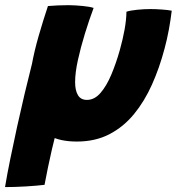

<svg xmlns="http://www.w3.org/2000/svg" viewBox="-83 -532 702 763"><path d="M-63 211.5Q-55 162.5 -42.2 100Q-29.5 37.5 -14.8 -29.5Q0 -96.5 15.2 -160.8Q30.5 -225 44.2 -278.8Q58 -332.5 67 -367.5L239 -355.5Q220.5 -295.5 204 -238.2Q187.5 -181 172 -124.8Q156.5 -68.5 141 -10.5Q132 24.5 123.5 60.8Q115 97 107.8 132.5Q100.5 168 94 202.5Q65.5 206 20.5 208.8Q-24.5 211.5 -63 211.5ZM419.5 -485.5Q435 -490.5 462.2 -493.2Q489.5 -496 514.5 -496Q535 -496 559.8 -494.2Q584.5 -492.5 599.5 -489.5Q595 -452 588 -414Q581 -376 571 -339Q551 -263 521 -196Q491 -129 449.2 -78.2Q407.5 -27.5 351.5 1.5Q295.5 30.5 222.5 30.5Q153.5 30.5 111.8 6Q70 -18.5 51.5 -63.2Q33 -108 33 -168.5Q33 -217.5 43.2 -273.8Q53.5 -330 70.8 -389.8Q88 -449.5 107.5 -508Q123 -509.5 146.8 -510.5Q170.5 -511.5 190 -511.5Q218.5 -511 246.2 -508.2Q274 -505.5 289 -500.5Q271 -452 254.2 -397.5Q237.5 -343 226.5 -293Q215.5 -243 215.5 -205.5Q215.5 -172.5 226.8 -153.8Q238 -135 262.5 -135Q292.5 -135 316.5 -162.8Q340.5 -190.5 359.5 -235.8Q378.5 -281 393 -332.5Q405 -375.5 412 -414Q419 -452.5 419.5 -485.5Z"/></svg>

Font: Grandstander Thin ExtraBold
Style: Italic
Weight: 800
Italic angle: -15°
Version: Version 1.200